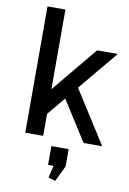

<svg xmlns="http://www.w3.org/2000/svg" viewBox="-105 -802 745 1108"><g transform="rotate(10 268.0 -248.0)"><path d="M102 -172 407 -540H528L158 -95ZM81 -740H186V0H81ZM249 -273 324 -327 532 0H423ZM344 50V152L299 244L258 231L290 98L333 160H243V50Z"/></g></svg>

Font: Pathway Extreme Medium
Style: Regular
Weight: 500
Designer: Eduardo Rodriguez Tunni
Foundry: Eduardo Rodriguez Tunni
Version: Version 1.001;gftools[0.9.26]